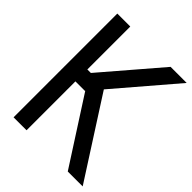

<svg xmlns="http://www.w3.org/2000/svg" viewBox="-223 -923 1047 1047"><g transform="rotate(45 300.0 -400.0)"><path d="M94 -377V-469H192L476 -800H600L238 -377ZM65 0V-800H165V0ZM483 0 210 -424 277 -500 598 0Z"/></g></svg>

Font: Victor Mono
Style: Bold
Weight: 700
Monospace: yes
Designer: Rune Bjørnerås
Version: Version 1.561;gftools[0.9.30]